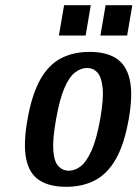

<svg xmlns="http://www.w3.org/2000/svg" viewBox="-20 -710 530 740"><path d="M235 10Q171 10 132 -15Q93 -40 81 -97Q69 -154 86 -250Q103 -346 135 -403Q167 -460 214.5 -485Q262 -510 326 -510Q389 -510 428 -485Q467 -460 480 -403Q493 -346 476 -250Q459 -154 426.5 -97Q394 -40 346 -15Q298 10 235 10ZM245 -52Q269 -52 291 -69Q313 -86 332.5 -129Q352 -172 366 -250Q380 -329 375.5 -371.5Q371 -414 355 -431Q339 -448 315 -448Q292 -448 269.5 -431Q247 -414 228.5 -371.5Q210 -329 196 -250Q182 -172 185.5 -129Q189 -86 205.5 -69Q222 -52 245 -52ZM367 -573 387 -690H490L470 -573ZM207 -573 227 -690H330L310 -573Z"/></svg>

Font: Cuprum SemiBold
Style: Italic
Weight: 600
Italic angle: -10°
Version: Version 3.000